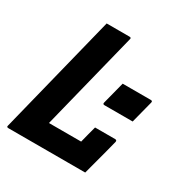

<svg xmlns="http://www.w3.org/2000/svg" viewBox="-162 -830 924 961"><g transform="rotate(30 300.0 -350.0)"><path d="M401 -479H564Q575 -479 572 -468L539 -340H376Q365 -340 368 -351ZM17 0Q5 0 9 -11Q46 -158 82.5 -305.5Q119 -453 156 -600Q162 -625 168.5 -650Q175 -675 181 -700H313Q325 -700 321 -689Q286 -548 250.5 -406.5Q215 -265 180 -124H366Q372 -146 379 -175Q386 -204 391 -220H507Q518 -220 516 -209Q510 -184 499.5 -144.5Q489 -105 478.5 -65.5Q468 -26 461 0Z"/></g></svg>

Font: Recursive Mn Lnr St
Style: Bold Italic
Weight: 700
Italic angle: -15°
Monospace: yes
Version: Version 1.079;hotconv 1.0.112;makeotfexe 2.5.65598; ttfautoh